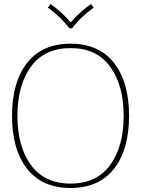

<svg xmlns="http://www.w3.org/2000/svg" viewBox="-20 -928 704 958"><path d="M219 -890 232 -908Q290 -867 330 -819H336Q376 -867 434 -908L447 -890Q381 -842 340 -787H326Q285 -842 219 -890ZM40 -350Q40 -519 115.5 -614.5Q191 -710 332 -710Q473 -710 548.5 -614.5Q624 -519 624 -350Q624 -181 548.5 -85.5Q473 10 332 10Q191 10 115.5 -85.5Q40 -181 40 -350ZM597 -350Q597 -503 529.5 -595.5Q462 -688 332 -688Q202 -688 134.5 -595.5Q67 -503 67 -350Q67 -197 134.5 -104.5Q202 -12 332 -12Q462 -12 529.5 -104.5Q597 -197 597 -350Z"/></svg>

Font: Trirong Thin
Style: Regular
Weight: 250
Designer: Katatrad Team
Foundry: CadsonDemak
Version: Version 1.001